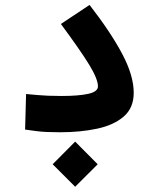

<svg xmlns="http://www.w3.org/2000/svg" viewBox="-20 -521 626 762"><path d="M218.8 3.9Q188.5 3.9 167 2.9Q145.5 2 125.5 -0.5Q105.5 -2.9 79.6 -6.8L83.5 -147.9Q108.9 -145.5 128.7 -143.8Q148.4 -142.1 170.7 -141.1Q192.9 -140.1 223.6 -140.1Q292.5 -140.1 330.6 -148.7Q368.7 -157.2 368.7 -178.2Q368.7 -207 334.7 -262.9Q300.8 -318.8 221.7 -425.8L335.4 -501.5Q419.9 -392.6 465.3 -306.6Q510.7 -220.7 510.7 -152.8Q510.7 -92.8 471.2 -58.6Q431.6 -24.4 365.5 -10.3Q299.3 3.9 218.8 3.9ZM278.3 220.2 189 130.9 278.3 41 367.7 130.9Z"/></svg>

Font: Cascadia Code NF
Style: Bold
Weight: 700
Monospace: yes
Designer: Aaron Bell
Foundry: Saja Typeworks
Version: Version 2404.023; ttfautohint (v1.8.4)